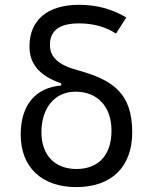

<svg xmlns="http://www.w3.org/2000/svg" viewBox="-20 -762 626 792"><path d="M294.4 9.8C439.9 9.8 525.4 -73.2 525.4 -216.3C525.4 -378.9 444.3 -432.6 300.8 -472.2C219.2 -494.1 186 -527.3 186 -576.7C186 -636.2 225.1 -665.5 306.2 -665.5C364.7 -665.5 415.5 -651.4 458.5 -623.5L501 -689.9C441.9 -725.1 377.9 -742.2 306.2 -742.2C176.3 -742.2 101.6 -679.7 101.6 -570.3C101.6 -497.6 142.6 -449.7 232.4 -418V-409.2C126 -400.4 65.4 -328.6 65.4 -206.5C65.4 -72.3 152.3 9.8 294.4 9.8ZM295.4 -64.9C205.6 -64.9 150.9 -122.6 150.9 -216.3C150.9 -317.4 206.5 -383.8 291 -383.8C382.8 -383.8 439.9 -321.8 439.9 -222.7C439.9 -123 386.7 -64.9 295.4 -64.9Z"/></svg>

Font: Cascadia Mono PL SemiLight
Style: Regular
Weight: 350
Monospace: yes
Designer: Aaron Bell
Foundry: Saja Typeworks
Version: Version 2404.023